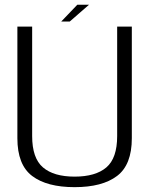

<svg xmlns="http://www.w3.org/2000/svg" viewBox="-20 -787 650 812"><path d="M295.5 4.5Q412.5 4.5 475 -42.8Q537.5 -90 537.5 -202.5V-674.5H475.5V-211.5Q475.5 -118 429.8 -79Q384 -40 295.5 -40Q207.5 -40 161.8 -79Q116 -118 116 -211.5V-674.5H53.5V-202.5Q53.5 -90 116 -42.8Q178.5 4.5 295.5 4.5ZM239 -696H275L356.5 -767H307Z"/></svg>

Font: Anybody UltraCondensed Thin Light
Style: Regular
Weight: 300
Version: Version 1.111